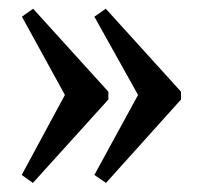

<svg xmlns="http://www.w3.org/2000/svg" viewBox="-20 -430 455 436"><path d="M220.7 -14.6 194.3 -32.7 293.5 -214.4 194.3 -392.1 220.2 -410.2 391.1 -221.7V-204.1ZM54.7 -14.6 29.3 -32.7 127.4 -214.4 29.8 -392.1 55.2 -410.2 226.1 -221.7V-204.1Z"/></svg>

Font: Elstob 14pt SemiBold
Style: Regular
Weight: 600
Designer: Peter S. Baker
Version: Version 1.015